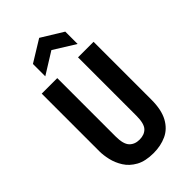

<svg xmlns="http://www.w3.org/2000/svg" viewBox="-270 -971 1066 1066"><g transform="rotate(-45 262.5 -438.0)"><path d="M265 13Q201 13 160.5 -9.5Q120 -32 98 -67Q76 -102 67.5 -139.5Q59 -177 59 -206V-660H181V-202Q181 -142 203 -118.5Q225 -95 263 -95Q301 -95 322.5 -117.5Q344 -140 344 -202V-660H466V-206Q466 -126 439.5 -77.5Q413 -29 367.5 -8Q322 13 265 13ZM141 -714V-811L268 -889L395 -811V-714L268 -793Z"/></g></svg>

Font: Bricolage Grotesque 10pt Condensed SemiBold
Style: Regular
Weight: 600
Width: 3
Designer: Mathieu Triay
Foundry: Atelier Triay
Version: Version 1.000; ttfautohint (v1.8.4.7-5d5b);gftools[0.9.32]